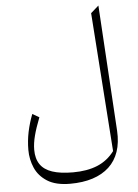

<svg xmlns="http://www.w3.org/2000/svg" viewBox="-64 -781 792 1103"><g transform="rotate(-5 332.0 -229.0)"><path d="M545.9 -732.4 500.5 -692.4 557.1 107.9Q517.6 160.6 458.5 185.1Q399.4 209.5 317.9 209.5Q244.6 209.5 198 193.8Q151.4 178.2 128.9 145.3Q106.4 112.3 106.4 61.5Q106.4 23.9 117.7 -19.5Q128.9 -63 152.3 -122.6L113.3 -145Q94.2 -95.7 83.5 -44.9Q72.8 5.9 72.8 59.6Q72.8 113.3 94 162.4Q115.2 211.4 164.1 242.4Q212.9 273.4 295.9 273.4Q369.1 273.4 425.8 255.1Q482.4 236.8 520.5 201.4Q558.6 166 576.4 114Q594.2 62 590.3 -5.9Z"/></g></svg>

Font: Pinar FD VF
Style: Regular
Weight: 300
Designer: Amin Abedi
Version: Version 2.000